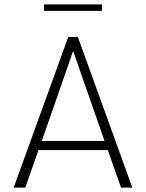

<svg xmlns="http://www.w3.org/2000/svg" viewBox="-20 -859 669 879"><path d="M181.2 -809.1V-838.9H446.8V-809.1ZM42.5 0 292.5 -689.9H336.4L585.9 0H534.2L473.6 -171.9H156.2L95.7 0ZM171.4 -213.9H458.5L314.9 -625.5Z"/></svg>

Font: HK Grotesk Light Legacy
Style: Regular
Weight: 300
Designer: Alfredo Marco Pradil
Foundry: Hanken Design Co.
Version: Version 2.022;PS 002.022;hotconv 1.0.88;makeotf.lib2.5.64775